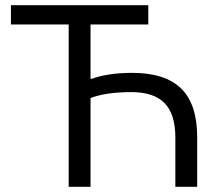

<svg xmlns="http://www.w3.org/2000/svg" viewBox="-20 -718 836 738"><path d="M244 0H328V-341C362 -355 418 -364 484 -364C597 -364 654 -312 654 -190V0H738V-190C738 -358 659 -438 487 -438C425 -438 369 -429 333 -415H328V-624H550V-698H22V-624H244Z"/></svg>

Font: LVC Sans
Style: Regular
Weight: 400
Designer: Mike Abbink, Paul van der Laan, Pieter van Rosmalen
Foundry: Bold Monday
Version: Version 3.0